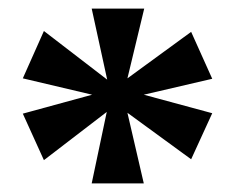

<svg xmlns="http://www.w3.org/2000/svg" viewBox="-20 -781 542 446"><path d="M193 -355 228 -521 82 -409 33 -517 194 -561 33 -599 82 -709 229 -596 193 -761H315L276 -599L424 -707L473 -598L314 -561L473 -518L424 -411L276 -519L314 -355Z"/></svg>

Font: Noto Serif Khmer ExtraBold
Style: Regular
Weight: 800
Version: Version 2.003